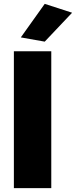

<svg xmlns="http://www.w3.org/2000/svg" viewBox="-20 -976 394 996"><path d="M52 0V-710H246V0ZM212 -760 88 -782 212 -956 354 -910Z"/></svg>

Font: Special Gothic Expanded One
Style: Regular
Weight: 400
Designer: Alistair McCready
Foundry: Monolith
Version: Version 1.010; ttfautohint (v1.8.4.7-5d5b)